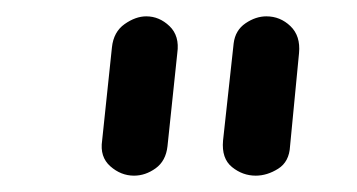

<svg xmlns="http://www.w3.org/2000/svg" viewBox="-20 -792 437 235"><path d="M144 -577Q128 -577 115 -588.5Q102 -600 105 -620L117 -734Q119 -753 132.5 -762.5Q146 -772 159 -772Q175 -772 187.5 -760Q200 -748 197 -727L185 -613Q183 -595 170.5 -586Q158 -577 144 -577ZM293 -577Q277 -577 264 -587.5Q251 -598 253 -620L266 -739Q268 -755 280.5 -763.5Q293 -772 306 -772Q323 -772 335.5 -760Q348 -748 346 -727L335 -613Q334 -594 320.5 -585.5Q307 -577 293 -577Z"/></svg>

Font: Edu NSW ACT Foundation Medium
Style: Regular
Weight: 500
Version: Version 1.003